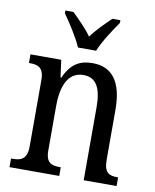

<svg xmlns="http://www.w3.org/2000/svg" viewBox="-85 -831 725 897"><g transform="rotate(10 277.0 -383.0)"><path d="M240 -606H326C344 -651 386 -715 413 -753V-766H375C344 -736 308 -701 282 -665C257 -701 221 -736 190 -766H152V-753C179 -715 221 -651 240 -606ZM22 0H258V-41H253C215 -41 187 -49 187 -108V-321C187 -405 211 -484 288 -484C352 -484 374 -432 374 -346V0H530V-41H526C488 -41 463 -50 463 -113V-349C463 -486 411 -546 321 -546C261 -546 219 -524 188 -454H184L173 -536H27V-495H32C69 -495 98 -486 98 -427V-113C98 -50 68 -41 30 -41H22Z"/></g></svg>

Font: Noto Serif Devanagari Condensed
Style: Regular
Weight: 400
Width: 3
Designer: Universal Thirst, Indian Type Foundry and the Monotype Design Team
Foundry: Monotype Imaging Inc.
Version: Version 2.004